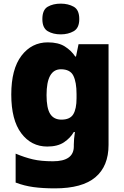

<svg xmlns="http://www.w3.org/2000/svg" viewBox="-20 -796 683 1056"><path d="M243 -563Q301 -563 336.5 -540.5Q372 -518 394 -485H398L412 -553H577V1Q577 118 504.5 179Q432 240 282 240Q215 240 164 233Q113 226 66 208V49Q116 70 161 80.5Q206 91 271 91Q386 91 386 9V-1Q386 -30 392 -70H386Q367 -37 332 -13.5Q297 10 240 10Q152 10 97 -63Q42 -136 42 -276Q42 -416 98 -489.5Q154 -563 243 -563ZM315 -415Q236 -415 236 -273Q236 -201 256 -169.5Q276 -138 318 -138Q365 -138 383 -167.5Q401 -197 401 -256V-279Q401 -344 383.5 -379.5Q366 -415 315 -415ZM314 -776Q355 -776 385.5 -759Q416 -742 416 -691Q416 -642 385.5 -624.5Q355 -607 314 -607Q272 -607 242.5 -624.5Q213 -642 213 -691Q213 -742 242.5 -759Q272 -776 314 -776Z"/></svg>

Font: Noto Sans Syriac Western Black
Style: Regular
Weight: 900
Designer: Patrick Giasson and the Monotype Design Team
Foundry: Monotype Imaging Inc.
Version: Version 3.000; ttfautohint (v1.8.4.7-5d5b)